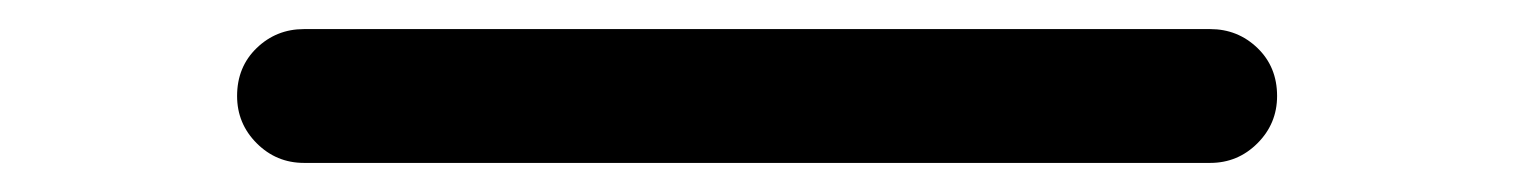

<svg xmlns="http://www.w3.org/2000/svg" viewBox="-20 -439 1040 132"><path d="M189 -327Q170 -327 156.5 -340.5Q143 -354 143 -373Q143 -393 156.5 -406Q170 -419 189 -419H812Q831 -419 844.5 -406Q858 -393 858 -373Q858 -354 844.5 -340.5Q831 -327 812 -327Z"/></svg>

Font: Zen Maru Gothic Medium
Style: Regular
Weight: 500
Designer: Yoshimichi Ohira
Foundry: Positype
Version: Version 1.001